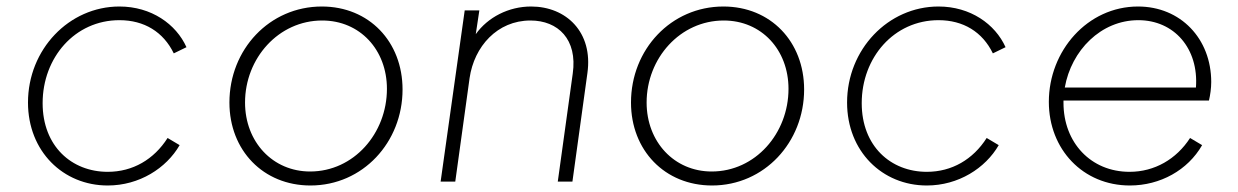

<svg xmlns="http://www.w3.org/2000/svg" viewBox="-20 -558 3804 590"><path d="M311 12C408 12 491 -41 532 -112L495 -134C453 -68 388 -30 311 -30C200 -30 111 -109 111 -241C111 -381 210 -496 347 -496C423 -496 482 -460 514 -394L553 -413C521 -484 445 -538 347 -538C192 -538 66 -406 66 -243C66 -93 174 12 311 12Z M934 12C1095 12 1217 -121 1217 -283C1217 -430 1114 -538 969 -538C808 -538 685 -406 685 -243C685 -96 789 12 934 12ZM733 -243C733 -379 836 -495 970 -495C1086 -495 1169 -405 1169 -285C1169 -148 1067 -31 933 -31C818 -31 733 -122 733 -243Z M1334 0H1379L1423 -318C1437 -415 1508 -495 1610 -495C1695 -495 1755 -437 1740 -332L1694 0H1739L1785 -333C1803 -459 1720 -538 1612 -538C1543 -538 1479 -505 1442 -453L1453 -526H1408Z M2168 12C2329 12 2451 -121 2451 -283C2451 -430 2348 -538 2203 -538C2042 -538 1919 -406 1919 -243C1919 -96 2023 12 2168 12ZM1967 -243C1967 -379 2070 -495 2204 -495C2320 -495 2403 -405 2403 -285C2403 -148 2301 -31 2167 -31C2052 -31 1967 -122 1967 -243Z M2828 12C2925 12 3008 -41 3049 -112L3012 -134C2970 -68 2905 -30 2828 -30C2717 -30 2628 -109 2628 -241C2628 -381 2727 -496 2864 -496C2940 -496 2999 -460 3031 -394L3070 -413C3038 -484 2962 -538 2864 -538C2709 -538 2583 -406 2583 -243C2583 -93 2691 12 2828 12Z M3452 12C3545 12 3630 -35 3674 -112L3637 -134C3595 -69 3528 -30 3451 -30C3332 -30 3248 -120 3248 -242V-249H3695C3699 -266 3702 -287 3702 -306C3702 -439 3608 -538 3477 -538C3322 -538 3203 -402 3203 -245C3203 -99 3308 12 3452 12ZM3252 -289C3272 -403 3363 -496 3478 -496C3588 -496 3664 -409 3655 -289Z"/></svg>

Font: Mluvka ExtraLight
Style: Italic
Weight: 200
Italic angle: -8°
Designer: Modified by Jiří Krblich, Original typeface by Gumpita Rahayu
Foundry: Gumpita Rahayu & Jiří Krblich
Version: Version 2.000;Glyphs 3.1.1 (3134)